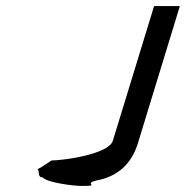

<svg xmlns="http://www.w3.org/2000/svg" viewBox="-20 -795 613 633"><path d="M104 -238C112 -226 103 -210 121 -210C133 -194 218 -182 249 -182C316 -182 251 -188 298 -200C364 -212 413 -251 435 -324L573 -775H488L352 -331C338 -286 188 -266 150 -266C123 -248 108 -238 104 -238Z"/></svg>

Font: bitstorm
Style: obl
Weight: 400
Version: Version 0.2